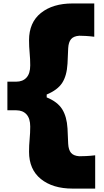

<svg xmlns="http://www.w3.org/2000/svg" viewBox="-20 -934 599 1104"><path d="M397 150.4Q283.7 150.4 215.3 95.5Q147 40.5 147 -61.5Q147 -98.1 150.4 -133.8Q153.8 -169.4 153.8 -206.1Q153.8 -252.9 132.3 -276.4Q110.8 -299.8 73.7 -299.8H22.5V-464.4H73.7Q110.8 -464.4 132.3 -487.8Q153.8 -511.2 153.8 -558.1Q153.8 -594.7 150.4 -630.4Q147 -666 147 -702.6Q147 -804.7 215.3 -859.4Q283.7 -914.1 397 -914.1H522V-722.7Q495.1 -726.1 472.9 -727.3Q450.7 -728.5 435.5 -728.5Q402.8 -726.1 388.4 -708.7Q374 -691.4 372.1 -656.7L368.2 -568.4Q364.3 -498.5 337.6 -457.5Q311 -416.5 248.5 -390.6V-374Q311 -348.6 337.6 -305.9Q364.3 -263.2 368.2 -195.3L372.1 -106.9Q374 -72.3 388.4 -55.2Q402.8 -38.1 435.5 -35.6Q450.7 -35.6 474.1 -36.6Q497.6 -37.6 527.3 -41V150.4Z"/></svg>

Font: Pinar-DS1-FD Black
Style: Regular
Weight: 900
Designer: Amin Abedi
Version: Version 2.000